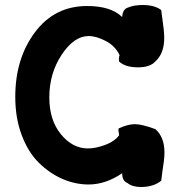

<svg xmlns="http://www.w3.org/2000/svg" viewBox="-20 -731 715 767"><path d="M41 -344Q41 -497 119.5 -602Q198 -707 328 -707Q423 -707 468 -663Q470 -693 489 -700Q514 -711 550 -711Q597 -711 624 -691Q625 -680 628.5 -656.5Q632 -633 634 -614Q636 -595 636 -579Q636 -517 600 -485Q579 -462 531 -462Q481 -462 456 -485Q455 -487 455 -494Q455 -506 458 -510Q441 -547 403 -567Q365 -587 334 -587Q276 -587 226.5 -512.5Q177 -438 177 -342Q177 -251 223.5 -194.5Q270 -138 331 -138Q362 -138 400 -152Q438 -166 456 -191Q453 -209 453 -211Q453 -213 453.5 -215Q454 -217 454 -218Q491 -235 519 -235Q547 -235 601 -215Q637 -183 637 -122Q637 -106 634.5 -86.5Q632 -67 628.5 -44Q625 -21 624 -9Q593 16 544 16Q508 16 489 0Q468 -8 468 -39Q402 6 334 6Q281 6 230 -16Q179 -38 136 -80Q93 -122 67 -190.5Q41 -259 41 -344Z"/></svg>

Font: Gorditas
Style: Regular
Weight: 400
Designer: Gustavo Dipre (gbrenda1987@gmail.com)
Foundry: Gustavo Dipre (gbrenda1987@gmail.com)
Version: Version 1.001